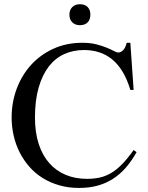

<svg xmlns="http://www.w3.org/2000/svg" viewBox="-20 -882 708 917"><path d="M632.3 -155.3Q607.9 -111.8 579.6 -79.8Q551.3 -47.9 517.6 -26.6Q483.9 -5.4 444.3 5.1Q404.8 15.6 357.9 15.6Q307.1 15.6 263.7 3.2Q220.2 -9.3 184.3 -31.5Q148.4 -53.7 120.8 -85Q93.3 -116.2 74.2 -153.6Q55.2 -190.9 45.4 -233.6Q35.6 -276.4 35.6 -321.3Q35.6 -393.6 59.8 -458.3Q84 -522.9 128.2 -571.8Q172.4 -620.6 234.9 -649.2Q297.4 -677.7 373.5 -677.7Q411.1 -677.7 439.7 -670.4Q468.3 -663.1 489 -654.5Q509.8 -646 523.4 -638.7Q537.1 -631.3 544.4 -631.3Q557.6 -631.3 568.6 -642.8Q579.6 -654.3 585 -677.7H602.5L618.2 -452.6H602.5Q587.4 -503.4 565.4 -539.6Q543.5 -575.7 515.4 -598.6Q487.3 -621.6 453.6 -632.3Q419.9 -643.1 381.3 -643.1Q330.1 -643.1 287.1 -623.8Q244.1 -604.5 213.1 -564.5Q182.1 -524.4 164.6 -463.9Q147 -403.3 147 -320.3Q147 -249.5 164.8 -194.8Q182.6 -140.1 215.3 -103Q248 -65.9 293.7 -46.9Q339.4 -27.8 395.5 -27.8Q428.2 -27.8 456.1 -33.9Q483.9 -40 510.3 -55.4Q536.6 -70.8 562.7 -97.4Q588.9 -124 618.2 -165.5ZM411.6 -812Q411.6 -788.1 398.4 -774.9Q385.3 -761.7 361.3 -761.7Q338.9 -761.7 325.2 -775.4Q311.5 -789.1 311.5 -812Q311.5 -834.5 325.2 -848.1Q338.9 -861.8 361.3 -861.8Q385.3 -861.8 398.4 -848.6Q411.6 -835.4 411.6 -812Z"/></svg>

Font: Doulos SIL Am
Style: Regular
Weight: 400
Designer: Walt Agee, Victor Gaultney, Peter Martin, Debbi Hosken, Becca Hirsbrunner
Foundry: SIL International
Version: Version 5.000